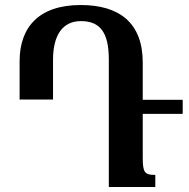

<svg xmlns="http://www.w3.org/2000/svg" viewBox="-20 -744 752 764"><path d="M58 -348H191V-506C191 -604 229 -660 302 -660C375 -660 413 -619 413 -508V0H598V-48C557 -48 548 -56 548 -115V-291H707V-347H548V-495C548 -654 454 -724 301 -724C133 -724 58 -634 58 -500Z"/></svg>

Font: Noto Serif Armenian Condensed
Style: Bold
Weight: 700
Width: 3
Designer: Monotype Design Team
Foundry: Monotype Imaging Inc.
Version: Version 2.008